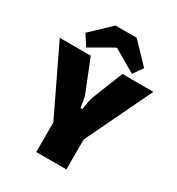

<svg xmlns="http://www.w3.org/2000/svg" viewBox="-225 -1064 1103 1197"><g transform="rotate(30 327.0 -465.0)"><path d="M664 -690 431 -205H223L-10 -690H213L300 -473Q309 -451 313 -425Q317 -399 321 -376H334Q338 -399 342.5 -425.5Q347 -452 355 -474L441 -690ZM436 -328V0H219V-328ZM405 -930 540 -789 492 -720 333 -813H325L163 -720L113 -797L253 -930Z"/></g></svg>

Font: Exo 2 Black
Style: Regular
Weight: 900
Designer: Natanael Gama
Foundry: Natanael Gama
Version: Version 2.010